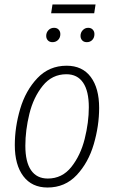

<svg xmlns="http://www.w3.org/2000/svg" viewBox="-20 -825 508 856"><path d="M46 -178Q46 -258 70 -339.5Q94 -421 146.5 -476.5Q199 -532 277 -532Q347 -532 384.5 -482Q422 -432 422 -344Q422 -264 398 -182Q374 -100 322 -44.5Q270 11 192 11Q122 11 84 -39.5Q46 -90 46 -178ZM376 -347Q376 -419 350.5 -456.5Q325 -494 276 -494Q212 -494 170.5 -442.5Q129 -391 111 -317.5Q93 -244 93 -175Q93 -103 118.5 -66Q144 -29 193 -29Q257 -29 298 -80.5Q339 -132 357.5 -205.5Q376 -279 376 -347ZM186 -665Q186 -680 196 -690.5Q206 -701 221 -701Q234 -701 241.5 -693Q249 -685 249 -673Q249 -657 239 -647Q229 -637 214 -637Q201 -637 193.5 -645Q186 -653 186 -665ZM339 -665Q339 -680 349 -690.5Q359 -701 373 -701Q386 -701 393.5 -693Q401 -685 401 -673Q401 -657 391.5 -647Q382 -637 367 -637Q354 -637 346.5 -645Q339 -653 339 -665ZM400 -766H208L214 -805H406Z"/></svg>

Font: Fira Sans Extra Condensed ExtraLight
Style: Italic
Weight: 275
Width: 3
Italic angle: -8°
Designer: Carrois Corporate & Edenspiekermann AG
Foundry: Carrois Corporate GbR & Edenspiekermann AG
Version: Version 4.203